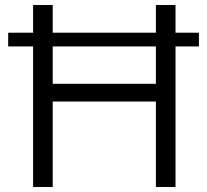

<svg xmlns="http://www.w3.org/2000/svg" viewBox="-20 -743 823 763"><path d="M770.5 -613V-558.5H12.5V-613ZM599.5 -339.5H189.5V0H111.5V-723H189.5V-410H599.5V-723H677.5V0H599.5Z"/></svg>

Font: Public Sans Thin Light
Style: Regular
Weight: 300
Version: Version 1.007